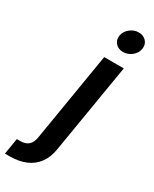

<svg xmlns="http://www.w3.org/2000/svg" viewBox="-344 -813 859 1074"><g transform="rotate(30 86.0 -276.5)"><path d="M109.9 -541H236.3L140.6 35.2Q131.8 91.8 104 129.4Q76.2 167 32 185.5Q-12.2 204.1 -71.3 204.1H-101.1L-84 100.6H-63.5Q-27.8 100.6 -9 83.5Q9.8 66.4 15.1 31.7ZM186 -618.2Q155.3 -618.2 137.2 -638.4Q119.1 -658.7 123.5 -687.5Q128.4 -716.8 153.6 -737.1Q178.7 -757.3 209 -757.3Q239.7 -757.3 258.1 -737.1Q276.4 -716.8 271.5 -687.5Q267.1 -658.7 241.9 -638.4Q216.8 -618.2 186 -618.2Z"/></g></svg>

Font: Inter 17pt SemiBold
Style: Italic
Weight: 600
Italic angle: -9.3988°
Version: Version 4.001;git-66647c0bb